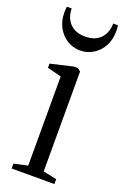

<svg xmlns="http://www.w3.org/2000/svg" viewBox="-147 -801 548 848"><g transform="rotate(20 127.0 -377.5)"><path d="M27.5 0V-23L92 -37V-456L26 -473V-492.5L131.5 -517H150.5L165 -506V-36.5L228.5 -23V0ZM132.5 -593Q100 -593 72.2 -609.8Q44.5 -626.5 27.5 -657Q10.5 -687.5 10.5 -728.5Q10.5 -735.5 11 -741.5Q11.5 -747.5 12.5 -755H35Q35 -750 35.5 -745Q36 -740 36.5 -735.5Q39.5 -715.5 50.8 -697.8Q62 -680 82.2 -669.2Q102.5 -658.5 132.5 -658.5Q163 -658.5 183.2 -669.2Q203.5 -680 214.5 -697.8Q225.5 -715.5 228.5 -735.5Q229.5 -740 229.8 -745Q230 -750 230 -755H252.5Q253.5 -747.5 254 -741.5Q254.5 -735.5 254.5 -728.5Q254.5 -687.5 237.8 -657Q221 -626.5 193 -609.8Q165 -593 132.5 -593Z"/></g></svg>

Font: Merriweather 120pt Light
Style: Regular
Weight: 300
Version: Version 2.100